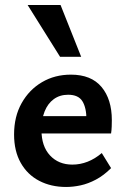

<svg xmlns="http://www.w3.org/2000/svg" viewBox="-20 -731 503 764"><path d="M243 13Q183 13 136 -11.5Q89 -36 62.5 -83Q36 -130 36 -196Q36 -267 66 -320.5Q96 -374 147 -404Q198 -434 262 -434Q343 -434 384 -385Q425 -336 425 -253Q425 -242 424.5 -227.5Q424 -213 422 -200H324V-255Q324 -302 308 -328Q292 -354 251 -354Q218 -354 194 -336.5Q170 -319 157.5 -287.5Q145 -256 145 -214Q145 -149 179 -112.5Q213 -76 268 -76Q299 -76 328.5 -87.5Q358 -99 385 -122L422 -62Q393 -33 362 -16.5Q331 0 301 6.5Q271 13 243 13ZM92 -200 105 -269H409V-200ZM219 -505 90 -711H221L303 -505Z"/></svg>

Font: Ysabeau
Style: Bold
Weight: 700
Designer: Christian Thalmann (Catharsis Fonts)
Version: Version 2.000;gftools[0.9.27.dev2+g8671c4b]